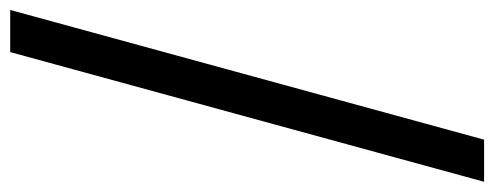

<svg xmlns="http://www.w3.org/2000/svg" viewBox="-316 -532 968 376"><g transform="rotate(-90 168.0 -344.0)"><path d="M0 120 254 -808H336.5L82.5 120Z"/></g></svg>

Font: Encode Sans SemiExpanded
Style: Regular
Weight: 400
Width: 6
Designer: Multiple Designers
Foundry: Impallari Type
Version: Version 3.002